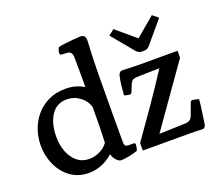

<svg xmlns="http://www.w3.org/2000/svg" viewBox="-123 -982 1236 1090"><g transform="rotate(-20 495.0 -437.5)"><path d="M313 -763Q313 -777 323 -795Q338 -799 364.5 -802Q391 -805 417 -807.5Q443 -810 455 -810Q475 -810 482.5 -800Q490 -790 488 -765Q483 -686 481.5 -576.5Q480 -467 480 -340V-165Q480 -147 486 -141.5Q492 -136 504 -136H535Q545 -136 545 -126Q545 -120 543 -109Q541 -98 537 -90Q515 -82 484 -76Q453 -70 434 -70Q421 -73 408 -86.5Q395 -100 388 -124Q358 -96 319.5 -80.5Q281 -65 241 -65Q177 -65 131 -98.5Q85 -132 60 -186.5Q35 -241 35 -305Q35 -352 50.5 -397.5Q66 -443 96.5 -479.5Q127 -516 172 -538Q217 -560 276 -560Q310 -560 337.5 -552Q365 -544 387 -530Q387 -580 387 -626Q387 -672 386 -710Q386 -747 356 -748L323 -750Q313 -750 313 -763ZM383 -195Q385 -233 386 -289.5Q387 -346 387 -409Q376 -449 341 -475Q306 -501 262 -501Q201 -501 168 -450.5Q135 -400 135 -321Q135 -271 151 -229.5Q167 -188 197.5 -163.5Q228 -139 271 -139Q302 -139 332.5 -153.5Q363 -168 383 -195ZM570 -80V-125Q634 -215 697 -306Q760 -397 818 -487L682 -484Q664 -483 655 -477Q646 -471 639 -454L623 -414Q618 -402 607 -404Q589 -406 577 -411Q579 -440 582 -469Q585 -498 592 -526Q594 -536 601 -542.5Q608 -549 618 -548Q641 -547 670 -546Q699 -545 721 -545H949V-503L691 -137L848 -142Q868 -143 878 -150.5Q888 -158 894 -175L919 -243Q923 -255 935 -253Q944 -252 952.5 -250Q961 -248 970 -244Q967 -208 961.5 -171.5Q956 -135 951 -100Q950 -90 943 -83.5Q936 -77 926 -78Q889 -80 853 -80Q817 -80 780 -80ZM615 -758 649 -785 765 -687 881 -785 915 -757 808 -630Q800 -620 792 -615Q784 -610 772 -610H757Q745 -610 737 -615Q729 -620 721 -630Z"/></g></svg>

Font: Gowun Batang
Style: Bold
Weight: 700
Designer: Yanghee Ryu
Foundry: Yanghee Ryu
Version: Version 2.000